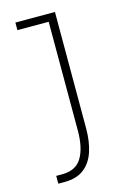

<svg xmlns="http://www.w3.org/2000/svg" viewBox="-107 -552 515 783"><g transform="rotate(-15 150.0 -160.0)"><path d="M39 180V147H64Q122.5 147 147.2 105.5Q172 64 172 -8V-468H40V-500H207V-8Q207 46 193.2 88.5Q179.5 131 148.2 155.5Q117 180 65 180Z"/></g></svg>

Font: Trispace Condensed Thin
Style: Regular
Weight: 100
Width: 3
Designer: Tyler Finck
Foundry: Etcetera Type Company
Version: Version 1.210; ttfautohint (v1.8.3)